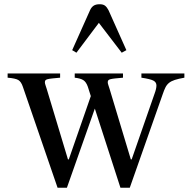

<svg xmlns="http://www.w3.org/2000/svg" viewBox="-20 -877 891 907"><path d="M549 10H593L749 -433C753 -445 757.2 -455.3 761.5 -464C765.8 -472.7 771.5 -479.8 778.5 -485.5C785.5 -491.2 794.7 -495.8 806 -499.5C817.3 -503.2 832.3 -506.7 851 -510V-530H648V-510C675.3 -506 694 -501.5 704 -496.5C714 -491.5 719 -483.7 719 -473C719 -463 716 -450 710 -434L602 -124H598L498 -456C496 -462.7 494 -468.8 492 -474.5C490 -480.2 489 -484.7 489 -488C489 -492 489.8 -495.2 491.5 -497.5C493.2 -499.8 496.7 -501.7 502 -503C507.3 -504.3 514.7 -505.5 524 -506.5C533.3 -507.5 545.7 -508.7 561 -510V-530H333V-510C351 -508 364.5 -504.2 373.5 -498.5C382.5 -492.8 389.7 -482.3 395 -467L409 -423L305 -124H301L201 -456C199 -462.7 197 -468.8 195 -474.5C193 -480.2 192 -484.7 192 -488C192 -492 192.8 -495.2 194.5 -497.5C196.2 -499.8 199.7 -501.7 205 -503C210.3 -504.3 217.7 -505.5 227 -506.5C236.3 -507.5 248.7 -508.7 264 -510V-530H16V-510C40.7 -508 57.5 -504.3 66.5 -499C75.5 -493.7 82.7 -483 88 -467L252 10H296L428 -364ZM451 -857C438.3 -857 428.5 -854.5 421.5 -849.5C414.5 -844.5 409 -837.3 405 -828L321 -640L341 -628L447 -769L555 -628L577 -640L493 -828C488.3 -837.3 483 -844.5 477 -849.5C471 -854.5 462.3 -857 451 -857Z"/></svg>

Font: Libre Caslon Text
Style: Regular
Weight: 400
Designer: Pablo Impallari, Rodrigo Fuenzalida
Foundry: Pablo Impallari, Rodrigo Fuenzalida
Version: Version 1.000; ttfautohint (v0.93) -l 8 -r 50 -G 200 -x 14 -